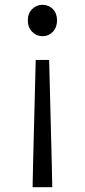

<svg xmlns="http://www.w3.org/2000/svg" viewBox="-20 -574 354 801"><path d="M116 207 118 108 129 -324H185L196 108L198 207ZM157 -423Q132 -423 114 -441.5Q96 -460 96 -489Q96 -518 114 -536Q132 -554 157 -554Q183 -554 200.5 -536Q218 -518 218 -489Q218 -460 200.5 -441.5Q183 -423 157 -423Z"/></svg>

Font: Source Han Sans SC Normal
Style: Regular
Weight: 350
Designer: Ryoko NISHIZUKA 西塚涼子 (kana, bopomofo & ideographs); Paul D. Hunt (Latin, Greek & Cyrillic); Sandoll Communications 산돌커뮤니
Foundry: Adobe
Version: Version 2.004;hotconv 1.0.118;makeotfexe 2.5.65603